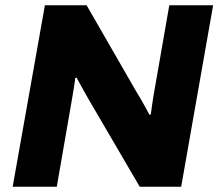

<svg xmlns="http://www.w3.org/2000/svg" viewBox="-20 -707 827 727"><path d="M28 0 150 -687H308L495 -362Q503 -349 512.5 -333Q522 -317 530.5 -301Q539 -285 546 -272L551 -274Q553 -292 556 -310Q559 -328 561 -343L621 -687H787L666 0H509L315 -332Q306 -347 293 -371Q280 -395 270 -413L265 -412Q263 -393 259 -370.5Q255 -348 253 -334L195 0Z"/></svg>

Font: Archivo SemiBold ExtraBold
Style: Italic
Weight: 800
Italic angle: -10°
Version: Version 2.001